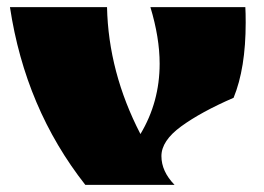

<svg xmlns="http://www.w3.org/2000/svg" viewBox="-20 -520 743 540"><path d="M429 -341Q429 -414 403 -500H670Q671 -485 671 -456Q671 -328 637 -245Q545 -205 489.5 -164.5Q434 -124 434 -81Q434 -38 471 0H220Q51 -215 8 -500H281Q285 -317 375 -143Q429 -233 429 -341Z"/></svg>

Font: Ruslan Display
Style: Regular
Weight: 400
Version: Version 1.001